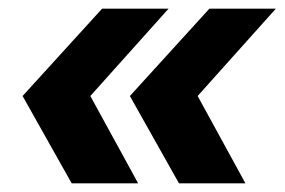

<svg xmlns="http://www.w3.org/2000/svg" viewBox="-20 -481 655 442"><path d="M32 -260 215 -461H368L188 -260L298 -59H145ZM279 -260 462 -461H615L435 -260L545 -59H392Z"/></svg>

Font: Sarabun ExtraBold
Style: Italic
Weight: 800
Italic angle: -10°
Designer: Suppakit Chalermlarp | Katatrad Co.,Ltd.
Foundry: Cadson Demak Co.,Ltd.
Version: Version 1.000; ttfautohint (v1.6)